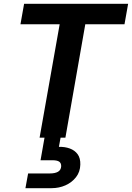

<svg xmlns="http://www.w3.org/2000/svg" viewBox="-20 -720 690 1004"><path d="M187 0 292 -593H87L106 -700H650L631 -593H426L322 0ZM113 264 127 187H241Q268 187 283.5 178Q299 169 300 149Q300 132 289 125Q278 118 255 118H192L214 -7H298L288 48Q319 47 345 56.5Q371 66 386 86.5Q401 107 400 141Q399 179 377.5 206.5Q356 234 322.5 249Q289 264 249 264Z"/></svg>

Font: DM Sans 16pt
Style: Bold Italic
Weight: 700
Italic angle: -10°
Version: Version 4.004;gftools[0.9.30]